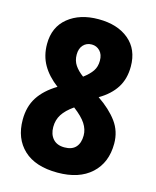

<svg xmlns="http://www.w3.org/2000/svg" viewBox="-111 -800 720 887"><g transform="rotate(15 249.0 -357.0)"><path d="M249 10Q143 10 87 -42.5Q31 -95 31 -185Q31 -248 60 -293Q89 -338 147 -373Q99 -409 74 -452.5Q49 -496 49 -552Q49 -633 105 -678.5Q161 -724 250 -724Q341 -724 395.5 -678.5Q450 -633 450 -551Q450 -492 423 -449.5Q396 -407 343 -376Q402 -336 435 -291Q468 -246 468 -187Q468 -96 410 -43Q352 10 249 10ZM249 -449Q277 -470 291 -490.5Q305 -511 305 -540Q305 -570 289 -586.5Q273 -603 250 -603Q225 -603 209.5 -586Q194 -569 194 -540Q194 -511 208.5 -489.5Q223 -468 249 -449ZM250 -111Q286 -111 304 -131Q322 -151 322 -187Q322 -216 304.5 -243Q287 -270 246 -301Q210 -276 193 -249.5Q176 -223 176 -189Q176 -154 195 -132.5Q214 -111 250 -111Z"/></g></svg>

Font: Noto Sans Devanagari Condensed ExtraBold
Style: Regular
Weight: 800
Width: 3
Designer: Jelle Bosma - Monotype Design Team
Foundry: Monotype Imaging Inc.
Version: Version 2.004; ttfautohint (v1.8.4.7-5d5b)